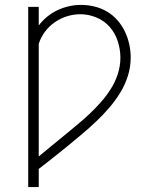

<svg xmlns="http://www.w3.org/2000/svg" viewBox="-20 -558 640 783"><path d="M95 205V-530H138V-454Q153 -474 172.5 -490Q192 -506 214.5 -516.5Q237 -527 261 -532.5Q285 -538 310 -538Q338 -538 365 -531.5Q392 -525 416 -511Q440 -497 458.5 -476Q477 -455 489 -430Q501 -405 507 -378Q513 -351 513 -323Q513 -285 501.5 -248.5Q490 -212 470 -179.5Q450 -147 425 -118Q400 -89 372.5 -63Q345 -37 315.5 -12Q286 13 256.5 37Q227 61 197.5 84.5Q168 108 138 131V205ZM138 80Q164 58 190 37Q216 16 242 -5.5Q268 -27 294 -48.5Q320 -70 344.5 -93Q369 -116 391.5 -141.5Q414 -167 432 -195.5Q450 -224 460.5 -256.5Q471 -289 471 -323Q471 -356 460.5 -389Q450 -422 428 -447.5Q406 -473 373.5 -486.5Q341 -500 308 -500Q280 -500 253 -491.5Q226 -483 203 -467Q180 -451 163 -428Q146 -405 138 -379Z"/></svg>

Font: Iosevka Curly XLtEx
Style: Regular
Weight: 200
Width: 7
Monospace: yes
Designer: Belleve Invis
Foundry: Belleve Invis
Version: Version 11.1.0; ttfautohint (v1.8.3)